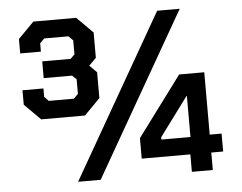

<svg xmlns="http://www.w3.org/2000/svg" viewBox="-50 -761 1034 822"><g transform="rotate(-5 466.5 -350.0)"><path d="M50 -349V-411H140V-375L158 -356H266L285 -375V-438L267 -455H145V-527H267L285 -545V-605L266 -624H162L143 -605V-569H54V-631L122 -700H306L375 -631V-522L344 -491L375 -460V-349L307 -280H119ZM742 -75H533V-163L724 -420H832V-152H883V-75H832V0H742ZM749 -149V-325H747L624 -159V-149ZM751 -700 350 0H253L654 -700Z"/></g></svg>

Font: Chakra Petch Medium
Style: Regular
Weight: 500
Designer: Katatrad Aksorn Co.,Ltd.
Foundry: Cadson Demak Co.,Ltd.
Version: Version 1.000; ttfautohint (v1.6)